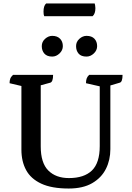

<svg xmlns="http://www.w3.org/2000/svg" viewBox="-20 -1071 758 1103"><path d="M375 12Q277 12 217 -16Q157 -44 130 -94Q103 -144 103 -211V-577L35 -593Q35 -608 39 -619Q43 -630 55 -641H285Q285 -601 269 -596L214 -581V-230Q214 -135 257.5 -91.5Q301 -48 376 -48Q463 -48 508 -91.5Q553 -135 553 -232V-575L474 -593Q474 -608 477.5 -619Q481 -630 492 -641H684Q684 -600 668 -596L614 -580V-214Q614 -152 588.5 -101Q563 -50 510 -19Q457 12 375 12ZM477 -746Q446 -746 431.5 -763Q417 -780 417 -806Q417 -831 436 -848Q455 -865 477 -865Q507 -865 522.5 -848.5Q538 -832 538 -806Q538 -782 519 -764Q500 -746 477 -746ZM280 -746Q250 -746 235 -763Q220 -780 220 -806Q220 -831 239 -848Q258 -865 280 -865Q309 -865 325 -848.5Q341 -832 341 -806Q341 -782 322 -764Q303 -746 280 -746ZM512 -978H234Q230 -986 230 -1004Q230 -1038 245 -1051H524Q525 -1047 526.5 -1040Q528 -1033 528 -1024Q528 -992 512 -978Z"/></svg>

Font: Petrona SemiBold
Style: Regular
Weight: 600
Designer: Ringo R. Seeber
Foundry: Ringo R. Seeber
Version: Version 2.001; ttfautohint (v1.8.3)